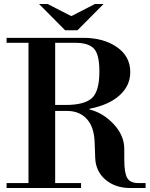

<svg xmlns="http://www.w3.org/2000/svg" viewBox="-20 -944 751 964"><path d="M13 -729V-754H399Q500 -754 567 -707.5Q634 -661 634 -582Q634 -514 580.5 -465.5Q527 -417 430 -398V-394Q497 -378 550.5 -321Q604 -264 604 -196V-144Q604 -75 619 -50Q634 -25 673 -25H711V0H634Q559 0 509.5 -42Q460 -84 458 -153L455 -232Q452 -308 415 -347.5Q378 -387 317 -387H257V-25H387V0H13V-25H123V-729ZM359 -729H257V-417H309Q403 -417 441 -451Q479 -485 479 -585Q479 -671 451.5 -700Q424 -729 359 -729ZM457 -924H500L369 -792H307L176 -924H219L338 -863Z"/></svg>

Font: Libre Bodoni
Style: Regular
Weight: 400
Designer: Pablo Impallari, Rodrigo Fuenzalida
Foundry: Pablo Impallari, Rodrigo Fuenzalida
Version: Version 1.001